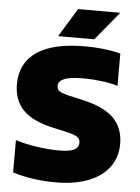

<svg xmlns="http://www.w3.org/2000/svg" viewBox="-62 -999 773 1057"><g transform="rotate(5 324.0 -470.5)"><path d="M48 -24V-202.5Q97 -186.5 164.2 -176.5Q231.5 -166.5 287 -166.5Q349 -166.5 373.2 -179.8Q397.5 -193 397.5 -218Q397.5 -232 391 -241.2Q384.5 -250.5 366.8 -258Q349 -265.5 315 -273L246 -288.5Q133 -313 79.8 -367Q26.5 -421 26.5 -510.5Q26.5 -626.5 115.8 -688.2Q205 -750 381.5 -750Q491.5 -750 579 -727.5V-549Q543 -560 492.2 -566.8Q441.5 -573.5 392 -573.5Q313 -573.5 281.8 -559.5Q250.5 -545.5 250.5 -520.5Q250.5 -508 256 -499.8Q261.5 -491.5 275.8 -485Q290 -478.5 317.5 -472L386.5 -456.5Q510 -430 565.8 -375.2Q621.5 -320.5 621.5 -231.5Q621.5 -157.5 581.2 -103Q541 -48.5 465.5 -19.2Q390 10 286.5 10Q156.5 10 48 -24ZM229.5 -793 326 -951H559L429.5 -793Z"/></g></svg>

Font: Encode Sans Semi Expanded Black
Style: Regular
Weight: 900
Width: 6
Designer: Multiple Designers
Foundry: Impallari Type
Version: Version 2.000